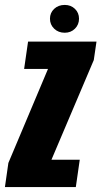

<svg xmlns="http://www.w3.org/2000/svg" viewBox="-52 -760 412 780"><path d="M-32 0 -18 -98 143 -480H46L62 -591H340L329 -516L157 -111H272L256 0ZM211 -627Q185 -627 168 -643.5Q151 -660 151 -684Q151 -708 168 -724Q185 -740 211 -740Q236 -740 252.5 -724Q269 -708 269 -684Q269 -660 252.5 -643.5Q236 -627 211 -627Z"/></svg>

Font: Alumni Sans Thin Black
Style: Italic
Weight: 900
Italic angle: -8°
Version: Version 1.016